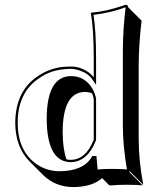

<svg xmlns="http://www.w3.org/2000/svg" viewBox="-20 -718 674 805"><path d="M373 -132.8V-303.2Q370.1 -316.4 365.7 -327.1Q350.1 -332.5 334.5 -332.5Q243.2 -330.1 242.7 -164.6Q243.2 -92.3 258.8 -49.8Q267.6 -47.9 275.9 -47.9Q338.9 -47.9 371.6 -128.9Q372.6 -131.3 373 -132.8ZM408.2 28.8Q366.2 65.9 286.6 66.4Q211.4 65.4 161.1 16.1L104.5 -40.5Q44.4 -101.6 43.9 -203.1Q44.9 -330.1 129.9 -392.6Q186.5 -433.6 250 -438Q264.2 -439 278.8 -439Q319.3 -439 356 -411.1Q361.3 -406.7 365.2 -402.8Q370.1 -397.9 373 -394V-474.1Q373 -595.7 360.8 -662.1L362.8 -665Q422.4 -669.4 497.1 -694.8Q502.4 -696.8 505.9 -698.2Q511.2 -697.8 514.6 -695.3Q517.1 -691.9 517.1 -688L573.7 -631.3Q562 -535.2 561.5 -443.4V-135.3Q561.5 -44.9 580.6 56.6L523.9 0L522 2.9L578.6 59.6Q559.1 56.6 509.3 56.6Q470.2 56.6 445.8 59.6Q439.5 59.1 437 58.1ZM375 -51.8V-54.2H373ZM364.3 -59.1 367.2 -64H384.3L389.2 -7.3Q415.5 -10.3 452.6 -9.8Q483.9 -9.8 512.2 -7.8Q495.1 -106.4 495.1 -191.9V-500Q495.1 -593.3 506.8 -687.5Q443.8 -664.1 372.1 -655.8Q382.8 -587.4 382.8 -474.1V-362.3L364.7 -388.2Q345.2 -415.5 298.3 -426.8Q287.1 -429.2 278.8 -429.2Q205.1 -429.2 155.8 -397.9Q146 -391.6 135.7 -384.3Q54.2 -324.2 54.2 -203.1Q54.2 -90.8 126.5 -34.7Q171.4 -0.5 230 0Q329.6 -1 364.3 -59.1ZM382.8 -131.3 382.3 -129.4Q346.2 -38.6 275.9 -38.1Q176.3 -40 175.8 -221.2Q176.8 -398.4 277.8 -398.9Q337.4 -398.9 368.7 -344.2Q378.4 -325.7 382.8 -305.2V-304.2Z"/></svg>

Font: Linux Biolinum Shadow O
Style: Bold
Weight: 700
Designer: Philipp H. Poll
Foundry: Philipp H. Poll
Version: Version 0.9.2